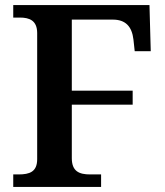

<svg xmlns="http://www.w3.org/2000/svg" viewBox="-20 -734 649 754"><path d="M32 0H377V-49H334C291 -49 262 -61 262 -113V-323H501V-378H262V-657H423C473 -657 498 -630 504 -579L509 -533H572L567 -714H32V-665H58C95 -665 126 -654 126 -604V-109C126 -59 96 -49 53 -49H32Z"/></svg>

Font: Noto Serif Sinhala SemiBold
Style: Regular
Weight: 600
Designer: Jelle Bosma - Monotype Design Team
Foundry: Monotype Imaging Inc.
Version: Version 2.007